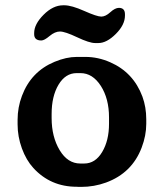

<svg xmlns="http://www.w3.org/2000/svg" viewBox="-20 -693 611 730"><path d="M286.1 -415H271.5Q229 -415 202.6 -371.1Q176.3 -327.1 176.3 -259.8V-244.1Q176.3 -172.9 206.8 -122.1Q237.3 -71.3 285.2 -71.3H300.3Q342.3 -71.3 368.4 -115Q394.5 -158.7 394.5 -222.2V-246.6Q394.5 -317.9 363.3 -366.5Q332 -415 286.1 -415ZM354 -529.3H341.8Q319.8 -529.3 273.4 -551.3Q227.1 -573.2 208 -573.2Q189 -573.2 168.7 -556.2Q148.4 -539.1 137.2 -539.1Q109.9 -539.1 109.9 -563V-567.4Q109.9 -601.1 145.8 -637Q181.6 -672.9 220.2 -672.9H224.6Q252 -672.9 300.3 -651.4Q348.6 -629.9 365 -629.9Q381.3 -629.9 399.4 -646.5Q417.5 -663.1 432.1 -663.1Q455.1 -663.1 455.1 -638.7V-633.8Q455.1 -598.6 420.4 -564Q385.7 -529.3 354 -529.3ZM536.1 -239.3V-222.2Q536.1 -177.7 518.6 -131.8Q481.9 -35.2 383.3 1Q337.9 17.6 288.6 17.6H280.3L271.5 17.1Q172.4 17.1 106.9 -54.2Q79.6 -84 63.2 -128.9Q46.9 -173.8 46.9 -220.2V-237.3Q46.9 -284.7 63.5 -328.6Q98.1 -420.9 187.5 -458Q232.4 -476.6 271.5 -476.6H305.2Q353 -476.6 399.4 -456.1Q487.3 -417.5 521.5 -325.7Q536.1 -285.6 536.1 -239.3Z"/></svg>

Font: Averia Serif Libre
Style: Bold
Weight: 700
Version: Version 1.002